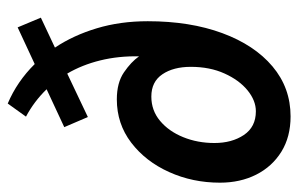

<svg xmlns="http://www.w3.org/2000/svg" viewBox="-154 -586 753 484"><g transform="rotate(-90 222.0 -344.5)"><path d="M170 12Q118.5 12 81 -11.2Q43.5 -34.5 23.2 -74.8Q3 -115 3 -166Q3 -235 29.8 -294.2Q56.5 -353.5 104 -389.8Q151.5 -426 213 -426Q255 -426 281.2 -408Q307.5 -390 321.5 -370Q322.5 -422 311.2 -467.8Q300 -513.5 278 -551L168.5 -499L143 -558.5L238.5 -603Q208 -634.5 169.5 -655L202.5 -701Q258 -677.5 302 -633L394.5 -676L419 -617.5L343.5 -582Q374.5 -535.5 392.2 -476.5Q410 -417.5 410 -348Q410 -241.5 380 -160.2Q350 -79 296 -33.5Q242 12 170 12ZM183 -75.5Q210 -75.5 235.8 -96.5Q261.5 -117.5 278.2 -154.5Q295 -191.5 295 -239.5Q295 -283.5 276.2 -311.2Q257.5 -339 220 -339Q185 -339 158.8 -317Q132.5 -295 117.8 -258.8Q103 -222.5 103 -180Q103 -136 123.2 -105.8Q143.5 -75.5 183 -75.5Z"/></g></svg>

Font: Cabin Condensed Medium
Style: Italic
Weight: 500
Width: 3
Italic angle: -10°
Designer: Pablo Impallari
Foundry: Pablo Impallari. http://www.impallari.com Igino Marini. http://www.ikern.com
Version: Version 3.001; ttfautohint (v1.8.3)